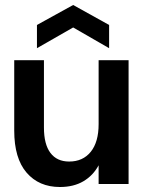

<svg xmlns="http://www.w3.org/2000/svg" viewBox="-20 -737 578 769"><path d="M220 12Q136 12 86.5 -45.5Q37 -103 37 -214V-496H156V-226Q156 -159 182 -124.5Q208 -90 257 -90Q312 -90 343.5 -129Q375 -168 375 -240V-496H495V0H375V-75Q353 -34 314 -11Q275 12 220 12ZM128 -544V-637L273 -717L417 -637V-544L273 -627Z"/></svg>

Font: Host Grotesk SemiBold
Style: Regular
Weight: 600
Designer: Doukan Karapınar
Foundry: Element Type
Version: Version 1.003